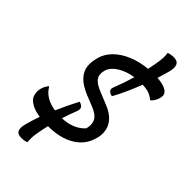

<svg xmlns="http://www.w3.org/2000/svg" viewBox="-321 -980 1264 1264"><g transform="rotate(45 311.0 -348.0)"><path d="M261 -245Q266 -244 272 -242Q278 -240 284 -235Q295 -228 297 -217Q299 -206 294 -193Q285 -170 275 -142.5Q265 -115 256 -86Q306 -87 348 -104.5Q390 -122 417 -153L418 -159Q427 -199 412 -228Q397 -257 347 -278L265 -311Q198 -339 167.5 -373.5Q137 -408 133 -445.5Q129 -483 139 -519L141 -529Q154 -580 194 -620Q234 -660 294 -685Q354 -710 427 -717Q433 -746 438 -774Q446 -817 446.5 -840Q447 -863 444 -882Q453 -886 466 -888.5Q479 -891 493 -891Q562 -891 537 -800Q527 -763 513 -719Q551 -716 575 -707.5Q599 -699 609 -688Q621 -675 621.5 -662Q622 -649 618 -635Q614 -622 606 -607.5Q598 -593 586 -582H580Q562 -598 539 -607Q516 -616 476 -618Q455 -564 432 -513Q409 -462 386 -421Q381 -422 374.5 -424Q368 -426 361 -431Q341 -444 353 -471Q380 -538 402 -614Q338 -604 292 -575.5Q246 -547 234 -508L232 -500Q222 -463 240 -436.5Q258 -410 316 -387L397 -354Q452 -332 479.5 -301.5Q507 -271 514 -236.5Q521 -202 513 -167L510 -156Q489 -74 415 -29Q341 16 228 16Q218 57 212 93Q206 124 205.5 145.5Q205 167 207 186Q188 195 158 195Q123 195 113 173.5Q103 152 116 106Q128 62 146 11Q68 0 33 -40Q23 -51 18 -74Q13 -97 20 -125Q24 -140 30.5 -151.5Q37 -163 44 -173H50Q88 -105 187 -90Q204 -129 222.5 -168Q241 -207 261 -245Z"/></g></svg>

Font: Recursive Sn Csl St Med
Style: Italic
Weight: 500
Italic angle: -15°
Version: Version 1.079;hotconv 1.0.112;makeotfexe 2.5.65598; ttfautoh